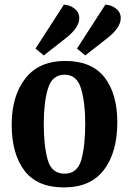

<svg xmlns="http://www.w3.org/2000/svg" viewBox="-20 -796 563 838"><path d="M492 -262Q492 -132 434 -55Q376 22 259 22Q142 22 86.5 -51.5Q31 -125 31 -252Q31 -377 90.5 -453.5Q150 -530 265 -530Q380 -530 436 -458.5Q492 -387 492 -262ZM352 -257Q352 -347 334 -408.5Q316 -470 262 -470Q207 -470 189 -408.5Q171 -347 171 -257Q171 -160 188 -99Q205 -38 262 -38Q318 -38 335 -99Q352 -160 352 -257ZM326 -717Q326 -674 263 -626L171 -554L135 -584L259 -776Q286 -774 306 -758Q326 -742 326 -717ZM507 -717Q507 -674 444 -626L352 -554L316 -584L440 -776Q467 -774 487 -758Q507 -742 507 -717Z"/></svg>

Font: Sansita Medium
Style: Regular
Weight: 500
Designer: Pablo Cosgaya
Foundry: Omnibus-Type
Version: Version 1.006